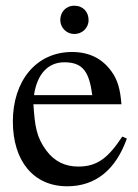

<svg xmlns="http://www.w3.org/2000/svg" viewBox="-20 -642 484 672"><path d="M290 -572C290 -600 271 -622 240 -622C210 -622 191 -599 191 -572C191 -545 213 -523 240 -523C267 -523 290 -543 290 -572ZM408 -164C359 -90 321 -59 254 -59C208 -59 171 -77 143 -114C107 -162 102 -201 97 -277H405C401 -331 391 -363 371 -391C339 -436 294 -460 232 -460C106 -460 25 -358 25 -217C25 -79 97 10 215 10C315 10 385 -48 424 -157ZM99 -309C110 -384 149 -424 205 -424C271 -424 292 -390 303 -309Z"/></svg>

Font: XITS Math
Style: Regular
Weight: 400
Designer: MicroPress Inc., with final additions and corrections provided by Coen Hoffman, Elsevier (retired)
Version: Version 1.108